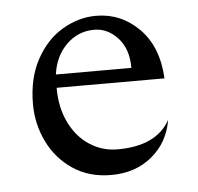

<svg xmlns="http://www.w3.org/2000/svg" viewBox="-38 -410 475 461"><g transform="rotate(-5 200.0 -180.0)"><path d="M40 -174Q40 -236 64.5 -281Q89 -326 128 -349Q167 -372 209 -372Q269 -372 312.5 -328.5Q356 -285 360 -208H100Q100 -160 118 -123.5Q136 -87 166.5 -67.5Q197 -48 233 -48Q327 -48 360 -108Q351 -54 311 -21Q271 12 213 12Q159 12 120 -14.5Q81 -41 60.5 -83.5Q40 -126 40 -174ZM101 -240H283Q283 -286 258.5 -312.5Q234 -339 202 -339Q163 -339 135 -311.5Q107 -284 101 -240Z"/></g></svg>

Font: BellefairVN
Style: Regular
Weight: 400
Designer: Nick Shinn, Liron Lavi Turkenic
Foundry: Shinntype
Version: Version 1.003